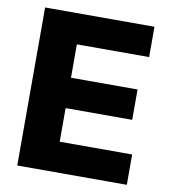

<svg xmlns="http://www.w3.org/2000/svg" viewBox="-80 -777 756 846"><g transform="rotate(10 298.0 -353.5)"><path d="M53.7 -707H543V-571.3H219.7V-421.9H517.6V-286.1H219.7V-135.7H543.9V0H53.7Z"/></g></svg>

Font: Pretendard ExtraBold
Style: Regular
Weight: 800
Designer: Base glyphs from Inter by Rasmus Andersson; Hangeul glyphs from Noto Sans CJK(Source Han Sans) by Jang Soo-young and Kan
Foundry: Kil Hyung-jin
Version: Version 1.309